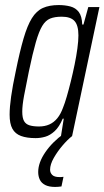

<svg xmlns="http://www.w3.org/2000/svg" viewBox="-20 -538 413 759"><path d="M121 8Q86 8 63 -0.5Q40 -9 29 -29Q18 -49 18 -85Q18 -114 24 -156.5Q30 -199 42 -255Q58 -334 73 -385.5Q88 -437 106 -466Q124 -495 149.5 -506.5Q175 -518 212 -518Q237 -518 258 -512.5Q279 -507 291.5 -490.5Q304 -474 305 -441H310L329 -510H373L265 0H221L232 -69H228Q214 -36 196 -19.5Q178 -3 159 2.5Q140 8 121 8ZM134 -38Q157 -38 175 -46Q193 -54 206.5 -70.5Q220 -87 229 -112Q236 -129 244 -156.5Q252 -184 260 -216.5Q268 -249 275 -283Q282 -317 286 -347Q290 -377 290 -398Q290 -438 274.5 -455Q259 -472 224 -472Q196 -472 178 -464.5Q160 -457 147 -435.5Q134 -414 121.5 -370.5Q109 -327 94 -255Q82 -197 75 -159Q68 -121 68 -97Q68 -72 75 -59.5Q82 -47 97 -42.5Q112 -38 134 -38ZM198 201Q174 201 159 193.5Q144 186 137.5 172.5Q131 159 131 142Q131 105 159 64Q187 23 233 -10L265 0Q247 14 227 37.5Q207 61 192.5 86.5Q178 112 178 133Q178 145 186.5 153.5Q195 162 215 162Q218 162 221 162Q224 162 231 161L223 199Q216 200 210 200.5Q204 201 198 201Z"/></svg>

Font: Saira ExtraCondensed Light
Style: Italic
Weight: 300
Width: 2
Italic angle: -12°
Designer: Hector Gatti with collaboration of the Omnibus-Type team
Foundry: Omnibus-Type
Version: Version 1.101